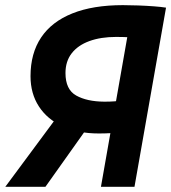

<svg xmlns="http://www.w3.org/2000/svg" viewBox="-39 -723 662 743"><path d="M343.3 -206.5Q262.7 -206.5 203.4 -233.9Q144 -261.2 111.6 -311Q79.1 -360.8 79.1 -428.2Q79.1 -516.6 120.1 -577.9Q161.1 -639.2 241 -671.1Q320.8 -703.1 436.5 -703.1Q463.9 -703.1 496.1 -701.9Q528.3 -700.7 557.1 -698.5Q585.9 -696.3 603.5 -693.4L581.1 -569.3Q562 -572.8 531 -575Q500 -577.1 467.3 -578.6Q434.6 -580.1 410.2 -580.1Q351.1 -580.1 306.9 -564Q262.7 -547.9 238.5 -516.8Q214.4 -485.8 214.4 -440.4Q214.4 -376.5 255.9 -353.3Q297.4 -330.1 363.8 -329.6Q408.2 -329.1 440.9 -335.9Q473.6 -342.8 512.7 -355L488.8 -223.6Q454.6 -215.8 423.1 -211.2Q391.6 -206.5 343.3 -206.5ZM-18.6 0 214.8 -314.9 365.2 -321.8 136.7 0ZM351.6 0 473.6 -693.4H603.5L481.4 0Z"/></svg>

Font: Cascadia Code PL
Style: Italic
Weight: 400
Italic angle: -10°
Monospace: yes
Designer: Aaron Bell
Foundry: Saja Typeworks
Version: Version 2404.023